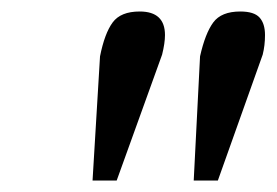

<svg xmlns="http://www.w3.org/2000/svg" viewBox="-20 -739 481 334"><path d="M154 -641Q162 -681 176 -700Q190 -719 223 -719Q267 -719 267 -678Q267 -664 262 -644L183 -425H141ZM328 -641Q337 -681 351 -700Q365 -719 398 -719Q422 -719 431.5 -708.5Q441 -698 441 -678Q441 -660 437 -644L359 -425H317Z"/></svg>

Font: Taviraj Medium
Style: Italic
Weight: 500
Italic angle: -12°
Designer: Katatrad Team
Foundry: CadsonDemak
Version: Version 1.001